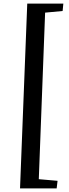

<svg xmlns="http://www.w3.org/2000/svg" viewBox="-20 -832 384 1064"><path d="M195 161 299 170 294 212H91L131 -812H331L327 -771L230 -762Z"/></svg>

Font: Literata 36pt Medium
Style: Italic
Weight: 500
Italic angle: -2°
Designer: Latin by Veronika Burian and Jose Scaglione. Greek by Irene Vlachou. Cyrillic by Vera Evstafieva
Foundry: TypeTogether
Version: Version 3.002